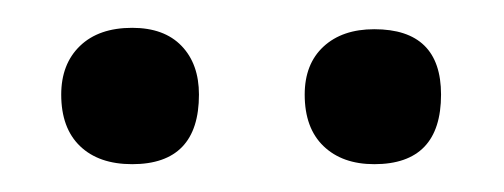

<svg xmlns="http://www.w3.org/2000/svg" viewBox="-20 -587 362 138"><path d="M75 -469Q51 -469 37.5 -482Q24 -495 24 -519Q24 -541 37.5 -554Q51 -567 75 -567Q98 -567 110.5 -554Q123 -541 123 -519Q123 -469 75 -469ZM249 -469Q226 -469 212.5 -482Q199 -495 199 -519Q199 -541 212.5 -553.5Q226 -566 249 -566Q297 -566 297 -519Q297 -469 249 -469Z"/></svg>

Font: Cormorant SemiBold
Style: Regular
Weight: 600
Designer: Christian Thalmann (Catharsis Fonts)
Foundry: Catharsis Fonts
Version: Version 4.000